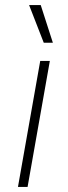

<svg xmlns="http://www.w3.org/2000/svg" viewBox="-20 -739 268 759"><path d="M139 -498H177L89 0H51ZM95 -719H141L189 -570H153Z"/></svg>

Font: Chakra Petch ExtraLight
Style: Italic
Weight: 275
Italic angle: -10°
Designer: Katatrad Aksorn Co.,Ltd.
Foundry: Cadson Demak Co.,Ltd.
Version: Version 1.000; ttfautohint (v1.6)